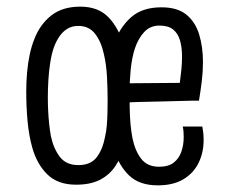

<svg xmlns="http://www.w3.org/2000/svg" viewBox="-20 -546 690 578"><path d="M209 10Q154 10 122.5 -21Q91 -52 77 -102Q67 -138 63 -181Q59 -224 59 -270Q59 -300 61.5 -328Q64 -356 69.5 -382Q75 -408 84 -430Q101 -473 134.5 -499.5Q168 -526 222 -526Q276 -526 307 -493.5Q338 -461 352 -410Q361 -378 365 -340Q369 -302 369 -263Q369 -220 366 -180.5Q363 -141 354 -108Q345 -72 327 -45.5Q309 -19 280.5 -4.5Q252 10 209 10ZM216 -49Q253 -49 271 -72.5Q289 -96 296 -133Q300 -150 301.5 -168Q303 -186 303.5 -205.5Q304 -225 304 -244Q304 -280 302 -316Q300 -352 293 -382Q285 -420 266.5 -444Q248 -468 216 -468Q197 -468 183 -459.5Q169 -451 159 -436.5Q149 -422 142 -403Q135 -382 131 -356Q127 -330 125.5 -303Q124 -276 124 -251Q124 -232 125 -212Q126 -192 128 -173Q130 -154 133 -137Q141 -99 160 -74Q179 -49 216 -49ZM455 12Q400 12 369 -17.5Q338 -47 323 -96Q312 -133 308 -177Q304 -221 304 -269Q304 -309 308.5 -346Q313 -383 323 -414Q340 -463 374 -493.5Q408 -524 466 -524Q514 -524 541 -502Q568 -480 579.5 -442.5Q591 -405 591 -359Q591 -331 587.5 -302Q584 -273 579 -243L521 -294Q524 -316 526 -336.5Q528 -357 528 -375Q528 -403 522 -424Q516 -445 501.5 -457Q487 -469 460 -469Q432 -469 414 -449.5Q396 -430 386 -400Q377 -372 373.5 -337Q370 -302 370 -268Q370 -243 370.5 -218.5Q371 -194 373 -171.5Q375 -149 379 -129Q387 -91 405.5 -67.5Q424 -44 459 -44Q487 -44 503 -56.5Q519 -69 526 -89.5Q533 -110 533 -133Q533 -141 532.5 -149Q532 -157 530 -165H589Q591 -155 592 -145Q593 -135 593 -125Q593 -86 577.5 -55Q562 -24 531.5 -6Q501 12 455 12ZM331 -236 330 -295 579 -297V-243Q579 -243 563.5 -243Q548 -243 522.5 -242Q497 -241 464.5 -240.5Q432 -240 397.5 -239Q363 -238 331 -236Z"/></svg>

Font: Truculenta
Style: Regular
Weight: 400
Designer: Ivan Castro, Eva Sanz & Omnibus-Type Team
Foundry: Omnibus-Type
Version: Version 1.002